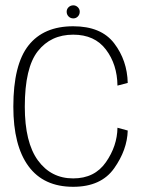

<svg xmlns="http://www.w3.org/2000/svg" viewBox="-20 -696 562 720"><path d="M254.5 4.5Q359 4.5 408 -64.8Q457 -134 459 -206.5L420.5 -217Q419.5 -148.5 377.2 -87.8Q335 -27 254.5 -27Q171.5 -27 122.2 -94.5Q73 -162 73 -296Q73 -442 121.8 -504Q170.5 -566 254.5 -566Q335 -566 377.2 -510.2Q419.5 -454.5 420.5 -375L459 -385Q457 -469.5 408.2 -533.5Q359.5 -597.5 254.5 -597.5Q143.5 -597.5 86.8 -525.5Q30 -453.5 30 -296Q30 -150 86.8 -72.8Q143.5 4.5 254.5 4.5ZM255 -627Q265 -627 272 -634.2Q279 -641.5 279 -652Q279 -662 271.8 -669Q264.5 -676 255 -676Q244.5 -676 237.2 -669Q230 -662 230 -652Q230 -641.5 237.2 -634.2Q244.5 -627 255 -627Z"/></svg>

Font: Anybody UltraCondensed Thin ExtraLight
Style: Regular
Weight: 250
Version: Version 1.111